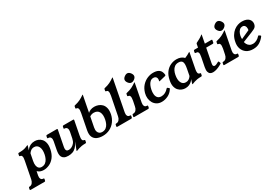

<svg xmlns="http://www.w3.org/2000/svg" viewBox="-21 -1760 4263 2992"><g transform="rotate(-30 2110.5 -264.0)"><path d="M230 -371Q237 -383 255 -402Q273 -421 304 -436Q335 -451 380 -451Q410 -451 441.5 -439Q473 -427 497.5 -400Q522 -373 532 -328.5Q542 -284 530 -220Q514 -139 475 -88Q436 -37 384.5 -13Q333 11 280 11Q246 11 219 0Q192 -11 173 -31L159 40Q152 75 164 99Q176 123 208 123Q221 123 219 136L213 163Q211 176 198 176H-54Q-67 176 -65 163L-59 136Q-57 123 -43 123Q-11 123 9 99Q29 75 36 40L95 -263Q100 -287 101.5 -309Q103 -331 95 -346.5Q87 -362 63 -364Q54 -365 56 -376L62 -406Q64 -417 76 -417Q120 -417 149 -421Q178 -425 200 -433Q222 -441 245 -451Q247 -452 249.5 -452Q252 -452 253 -452H254Q255 -452 254 -450Q254 -449 253 -445Q252 -441 247 -425Q242 -409 230 -371ZM205 -195Q196 -148 202 -115Q208 -82 227 -64.5Q246 -47 275 -47Q317 -47 344.5 -68Q372 -89 388 -122.5Q404 -156 411 -192Q428 -276 403.5 -325.5Q379 -375 325 -375Q289 -375 263.5 -355Q238 -335 229 -317Z M725 11Q678 11 651 -3.5Q624 -18 613 -42Q602 -66 602.5 -96.5Q603 -127 609 -158L637 -304Q644 -339 632 -363Q620 -387 588 -387H584Q571 -387 574 -400L579 -427Q582 -440 595 -440H774Q787 -440 784 -427L731 -153Q726 -130 726.5 -110Q727 -90 738 -78Q749 -66 777 -66Q799 -66 826.5 -78.5Q854 -91 877 -119Q900 -147 909 -193L931 -304Q938 -339 926 -363Q914 -387 882 -387H881Q867 -387 870 -400L875 -427Q878 -440 892 -440H1068Q1082 -440 1079 -427L1031 -178Q1026 -155 1024.5 -132.5Q1023 -110 1031 -95Q1039 -80 1063 -77Q1072 -76 1070 -65L1064 -36Q1062 -24 1050 -24Q1007 -24 977.5 -19Q948 -14 925.5 -6.5Q903 1 881 10Q879 11 874 11H872Q870 11 870 9Q871 7 875 -5Q879 -17 891 -47Q903 -77 925 -131Q896 -75 865.5 -44Q835 -13 800 -1Q765 11 725 11Z M1344 11Q1285 11 1241.5 -9Q1198 -29 1178.5 -72.5Q1159 -116 1173 -189L1227 -467Q1232 -492 1233 -514Q1234 -536 1226 -551Q1218 -566 1194 -568Q1184 -569 1186 -580L1192 -610Q1193 -615 1196.5 -617.5Q1200 -620 1207 -621Q1264 -634 1302.5 -653Q1341 -672 1384 -702Q1388 -704 1390 -704H1391Q1393 -704 1392 -702L1335 -408Q1351 -426 1382 -438.5Q1413 -451 1451 -451Q1486 -451 1521.5 -438.5Q1557 -426 1583.5 -399Q1610 -372 1621 -327.5Q1632 -283 1620 -219Q1606 -152 1568 -100Q1530 -48 1472.5 -18.5Q1415 11 1344 11ZM1364 -47Q1407 -47 1434.5 -68Q1462 -89 1477.5 -122Q1493 -155 1500 -191Q1517 -276 1490.5 -325Q1464 -374 1397 -374Q1359 -374 1324 -351L1289 -171Q1281 -128 1290 -100.5Q1299 -73 1319 -60Q1339 -47 1364 -47Z M1870 -53Q1883 -53 1881 -40L1876 -13Q1873 0 1858 0H1609Q1594 0 1597 -13L1602 -40Q1604 -53 1617 -53H1619Q1652 -53 1672.5 -77Q1693 -101 1699 -136L1764 -466Q1768 -491 1769.5 -513Q1771 -535 1763 -550.5Q1755 -566 1731 -568Q1721 -569 1723 -580L1729 -610Q1730 -615 1733.5 -617.5Q1737 -620 1744 -621Q1801 -634 1839.5 -653Q1878 -672 1921 -702Q1925 -704 1927 -704H1928Q1930 -704 1929 -702L1820 -137Q1813 -102 1824 -77.5Q1835 -53 1867 -53Z M2175 -53Q2188 -53 2186 -40L2181 -13Q2178 0 2163 0H1914Q1899 0 1902 -13L1907 -40Q1909 -53 1922 -53H1924Q1957 -53 1977.5 -77Q1998 -101 2004 -136L2023 -229Q2027 -254 2028.5 -276Q2030 -298 2022 -313.5Q2014 -329 1990 -331Q1980 -332 1982 -343L1988 -373Q1989 -378 1992.5 -380.5Q1996 -383 2003 -384Q2060 -397 2098.5 -416Q2137 -435 2180 -465Q2184 -467 2186 -467H2187Q2189 -467 2188 -465L2125 -137Q2118 -102 2129 -77.5Q2140 -53 2172 -53ZM2166 -644Q2193 -638 2215 -607Q2236 -576 2231 -550Q2225 -523 2194 -502Q2163 -481 2136 -487Q2111 -491 2088 -523Q2067 -553 2072 -580Q2078 -607 2109 -628Q2140 -649 2166 -644Z M2406 11Q2356 11 2320 -10.5Q2284 -32 2263 -68Q2242 -104 2237 -149Q2232 -194 2245 -241Q2266 -314 2309 -360.5Q2352 -407 2405 -429Q2458 -451 2508 -451Q2566 -451 2598.5 -433.5Q2631 -416 2644.5 -388Q2658 -360 2660 -329Q2661 -317 2647 -313L2541 -287Q2536 -286 2531 -285.5Q2526 -285 2528 -291Q2528 -295 2529.5 -298.5Q2531 -302 2532 -308Q2535 -327 2530.5 -343Q2526 -359 2512 -369.5Q2498 -380 2474 -380Q2440 -380 2416.5 -359Q2393 -338 2378.5 -305Q2364 -272 2357 -236Q2348 -193 2352 -154Q2356 -115 2378 -91Q2400 -67 2444 -67Q2479 -67 2512 -84Q2545 -101 2570 -131Q2579 -143 2589 -135L2613 -116Q2618 -111 2611 -100Q2575 -43 2519.5 -16Q2464 11 2406 11Z M3001 -244Q3017 -326 3000.5 -359Q2984 -392 2932 -392Q2890 -392 2862.5 -371.5Q2835 -351 2819 -318.5Q2803 -286 2796 -249Q2780 -164 2804 -115Q2828 -66 2882 -66Q2913 -66 2934 -79.5Q2955 -93 2966 -107.5Q2977 -122 2978 -124ZM3109 -163Q3103 -132 3107.5 -106.5Q3112 -81 3144 -77Q3155 -76 3153 -65L3147 -36Q3145 -24 3131 -24Q3088 -24 3058.5 -19Q3029 -14 3006.5 -6.5Q2984 1 2962 10Q2961 11 2956 11H2954Q2952 11 2952 8Q2954 2 2963 -29Q2972 -60 2983 -90H2988Q2984 -81 2973 -64.5Q2962 -48 2943 -30.5Q2924 -13 2895.5 -1Q2867 11 2828 11Q2798 11 2766.5 -1.5Q2735 -14 2710 -41Q2685 -68 2674.5 -112.5Q2664 -157 2677 -221Q2693 -303 2732 -353.5Q2771 -404 2823 -427.5Q2875 -451 2928 -451Q3013 -451 3061 -400Q3090 -411 3111 -422.5Q3132 -434 3145 -442.5Q3158 -451 3162 -451Q3165 -451 3164 -449Z M3496 -63Q3499 -60 3498 -55Q3497 -50 3489 -46L3460 -29Q3433 -14 3396.5 -1.5Q3360 11 3327 11Q3300 11 3279.5 -1Q3259 -13 3250.5 -42.5Q3242 -72 3252 -124L3284 -287Q3288 -311 3290 -334Q3292 -357 3281.5 -372Q3271 -387 3239 -387Q3226 -387 3229 -400L3234 -427Q3237 -440 3250 -440H3314L3325 -499Q3327 -510 3336 -515Q3358 -526 3393 -544.5Q3428 -563 3458 -588Q3460 -590 3463 -590H3465Q3466 -590 3465 -587L3437 -440H3555Q3569 -440 3566 -427L3559 -389Q3556 -376 3542 -376H3424L3375 -124Q3368 -90 3376.5 -77Q3385 -64 3400 -64Q3415 -64 3433.5 -72.5Q3452 -81 3468 -90Q3472 -92 3474.5 -92.5Q3477 -93 3479 -93Q3485 -93 3487 -86Z M3795 -53Q3808 -53 3806 -40L3801 -13Q3798 0 3783 0H3534Q3519 0 3522 -13L3527 -40Q3529 -53 3542 -53H3544Q3577 -53 3597.5 -77Q3618 -101 3624 -136L3643 -229Q3647 -254 3648.5 -276Q3650 -298 3642 -313.5Q3634 -329 3610 -331Q3600 -332 3602 -343L3608 -373Q3609 -378 3612.5 -380.5Q3616 -383 3623 -384Q3680 -397 3718.5 -416Q3757 -435 3800 -465Q3804 -467 3806 -467H3807Q3809 -467 3808 -465L3745 -137Q3738 -102 3749 -77.5Q3760 -53 3792 -53ZM3786 -644Q3813 -638 3835 -607Q3856 -576 3851 -550Q3845 -523 3814 -502Q3783 -481 3756 -487Q3731 -491 3708 -523Q3687 -553 3692 -580Q3698 -607 3729 -628Q3760 -649 3786 -644Z M4253 -98Q4216 -49 4167.5 -19Q4119 11 4051 11Q3978 11 3931.5 -21.5Q3885 -54 3866.5 -107.5Q3848 -161 3861 -224Q3872 -285 3898.5 -328.5Q3925 -372 3959.5 -399Q3994 -426 4032 -438.5Q4070 -451 4106 -451Q4153 -451 4184 -439Q4215 -427 4232 -407.5Q4249 -388 4254.5 -365Q4260 -342 4256 -320Q4251 -295 4239.5 -279.5Q4228 -264 4207.5 -253.5Q4187 -243 4156 -230L3919 -135L3920 -187L4193 -311L4110 -225Q4132 -268 4133.5 -303Q4135 -338 4120 -359Q4105 -380 4079 -380Q4044 -380 4022 -358Q4000 -336 3988.5 -304.5Q3977 -273 3975 -243.5Q3973 -214 3978 -200L3974 -170Q3977 -143 3990.5 -118Q4004 -93 4028 -77.5Q4052 -62 4089 -62Q4118 -62 4151.5 -78Q4185 -94 4213 -126Q4222 -137 4230 -131L4254 -114Q4261 -109 4253 -98Z"/></g></svg>

Font: Young Serif Light
Style: Italic
Weight: 300
Italic angle: -10.979°
Designer: Bastien Sozeau
Foundry: NBR — Bastien Sozeau
Version: Version 5.001